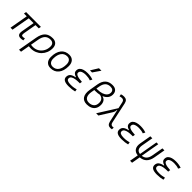

<svg xmlns="http://www.w3.org/2000/svg" viewBox="383 -2538 4506 4506"><g transform="rotate(45 2636.5 -285.0)"><path d="M424.3 9.8Q366.2 9.8 343.3 -25.4Q320.3 -60.5 334 -136.7L390.6 -457.5H231L150.4 0H84L164.6 -457.5H72.3L83 -517.6H574.7L564 -457.5H456.1L400.4 -141.6Q392.1 -94.2 399.7 -72.8Q407.2 -51.3 438.5 -51.3Q466.3 -51.3 500.5 -61.5L507.3 -2.4Q468.8 9.8 424.3 9.8Z M960.4 -527.3Q1039.6 -527.3 1083.3 -482.7Q1127 -438 1127 -356.4Q1127 -278.3 1099.9 -211.7Q1072.8 -145 1023.7 -95.2Q974.6 -45.4 908.7 -17.8Q842.8 9.8 765.6 9.8Q732.4 9.8 695.8 4.4L657.2 224.6H590.3L675.3 -256.8Q699.7 -396 769 -461.7Q838.4 -527.3 960.4 -527.3ZM707 -57.6Q735.4 -51.3 776.4 -51.3Q857.4 -51.3 921.6 -90.8Q985.8 -130.4 1023.2 -198.2Q1060.5 -266.1 1060.5 -351.6Q1060.5 -406.7 1030.5 -436.5Q1000.5 -466.3 945.8 -466.3Q859.9 -466.3 810.3 -415Q760.7 -363.8 741.7 -254.9Z M1417 9.8Q1333 9.8 1285.9 -41.5Q1238.8 -92.8 1238.8 -184.1Q1238.8 -346.2 1311 -436.8Q1383.3 -527.3 1511.7 -527.3Q1595.7 -527.3 1642.8 -474.9Q1689.9 -422.4 1689.9 -328.6Q1689.9 -168.9 1617.7 -79.6Q1545.4 9.8 1417 9.8ZM1429.7 -50.8Q1521.5 -50.8 1572.8 -122.1Q1624 -193.4 1624 -320.3Q1624 -389.2 1592.3 -427.7Q1560.5 -466.3 1502.9 -466.3Q1410.2 -466.3 1357.7 -395.3Q1305.2 -324.2 1305.2 -197.3Q1305.2 -128.4 1337.9 -89.6Q1370.6 -50.8 1429.7 -50.8Z M2016.1 9.8Q1821.3 9.8 1821.3 -106Q1821.3 -174.3 1867.9 -210.2Q1914.6 -246.1 1987.8 -256.8L1989.7 -267.1Q1883.8 -296.9 1883.8 -377.4Q1883.8 -432.6 1915.3 -465.3Q1946.8 -498 2000.2 -512.7Q2053.7 -527.3 2118.7 -527.3Q2223.1 -527.3 2303.7 -496.6L2273.9 -441.4Q2208 -467.3 2119.1 -467.3Q2074.2 -467.3 2035.4 -458.3Q1996.6 -449.2 1973.1 -428.5Q1949.7 -407.7 1949.7 -372.6Q1949.7 -295.9 2167.5 -285.6L2159.2 -227.1H2131.8Q2065.4 -227.1 2010.3 -217.5Q1955.1 -208 1921.9 -185.1Q1888.7 -162.1 1888.7 -120.6Q1888.7 -50.3 2030.3 -50.3Q2091.3 -50.3 2132.8 -58.1Q2174.3 -65.9 2207 -73.7L2214.4 -13.7Q2174.8 -2.9 2124.8 3.4Q2074.7 9.8 2016.1 9.8ZM2110.4 -609.4 2225.1 -794.9H2307.1L2179.7 -609.4Z M2621.1 9.8Q2506.3 9.8 2457 -67.6Q2407.7 -145 2431.6 -286.1L2467.8 -499.5Q2508.8 -742.2 2731.4 -742.2Q2810.5 -742.2 2852.5 -702.4Q2894.5 -662.6 2894.5 -589.4Q2894.5 -523.4 2857.2 -473.4Q2819.8 -423.3 2752.4 -393.6V-386.2Q2814.5 -370.1 2841.1 -325Q2867.7 -279.8 2867.7 -219.7Q2867.7 -142.6 2836.2 -91.6Q2804.7 -40.5 2749 -15.4Q2693.4 9.8 2621.1 9.8ZM2679.7 -370.1Q2618.7 -356 2547.4 -356H2508.8L2494.6 -274.9Q2476.6 -169.9 2511.2 -112.1Q2545.9 -54.2 2627.4 -54.2Q2703.1 -53.7 2753.2 -95.7Q2803.2 -137.7 2803.2 -224.1Q2803.2 -286.6 2771.5 -324.2Q2739.7 -361.8 2679.7 -370.1ZM2519 -415.5H2553.2Q2635.7 -415.5 2697.8 -436.5Q2759.8 -457.5 2794.7 -496.3Q2829.6 -535.2 2829.6 -587.9Q2829.6 -632.8 2802 -657Q2774.4 -681.2 2723.1 -681.2Q2642.6 -681.2 2596.2 -635.7Q2549.8 -590.3 2533.7 -498Z M3404.3 9.8Q3358.9 9.8 3331.5 -13.9Q3304.2 -37.6 3291.5 -90.8L3223.1 -403.3L3214.8 -400.4Q3214.4 -369.1 3207.5 -344.7Q3200.7 -320.3 3184.1 -293.9L2999.5 0H2924.8L3211.4 -456.1L3176.3 -617.7Q3168.5 -652.3 3149.4 -667.2Q3130.4 -682.1 3101.6 -682.1Q3079.1 -682.1 3064.2 -678.5Q3049.3 -674.8 3031.7 -667.5L3021.5 -727.1Q3043 -734.4 3064.2 -738.3Q3085.4 -742.2 3113.8 -742.2Q3162.6 -742.2 3192.6 -718.8Q3222.7 -695.3 3234.9 -640.6L3348.1 -114.7Q3356.4 -80.6 3374.5 -65.4Q3392.6 -50.3 3421.4 -50.3Q3425.3 -50.3 3433.1 -51.3Q3440.9 -52.2 3455.1 -54.2L3452.6 3.9Q3430.7 9.8 3404.3 9.8Z M3773.9 9.8Q3579.1 9.8 3579.1 -106Q3579.1 -174.3 3625.7 -210.2Q3672.4 -246.1 3745.6 -256.8L3747.6 -267.1Q3641.6 -296.9 3641.6 -377.4Q3641.6 -432.6 3673.1 -465.3Q3704.6 -498 3758.1 -512.7Q3811.5 -527.3 3876.5 -527.3Q3981 -527.3 4061.5 -496.6L4031.7 -441.4Q3965.8 -467.3 3877 -467.3Q3832 -467.3 3793.2 -458.3Q3754.4 -449.2 3731 -428.5Q3707.5 -407.7 3707.5 -372.6Q3707.5 -295.9 3925.3 -285.6L3917 -227.1H3889.6Q3823.2 -227.1 3768.1 -217.5Q3712.9 -208 3679.7 -185.1Q3646.5 -162.1 3646.5 -120.6Q3646.5 -50.3 3788.1 -50.3Q3849.1 -50.3 3890.6 -58.1Q3932.1 -65.9 3964.8 -73.7L3972.2 -13.7Q3932.6 -2.9 3882.6 3.4Q3832.5 9.8 3773.9 9.8Z M4275.9 224.6 4314.5 8.3Q4221.2 -1.5 4179.7 -64.5Q4138.2 -127.4 4156.7 -232.9L4206.5 -517.6H4272.5L4222.7 -232.9Q4193.4 -67.9 4328.6 -52.2L4410.2 -517.6H4469.7L4387.7 -52.2Q4528.3 -67.4 4557.1 -232.9L4607.4 -517.6H4673.3L4623.5 -232.9Q4583.5 -7.8 4380.4 8.3L4342.3 224.6Z M4945.8 9.8Q4751 9.8 4751 -106Q4751 -174.3 4797.6 -210.2Q4844.2 -246.1 4917.5 -256.8L4919.4 -267.1Q4813.5 -296.9 4813.5 -377.4Q4813.5 -432.6 4845 -465.3Q4876.5 -498 4929.9 -512.7Q4983.4 -527.3 5048.3 -527.3Q5152.8 -527.3 5233.4 -496.6L5203.6 -441.4Q5137.7 -467.3 5048.8 -467.3Q5003.9 -467.3 4965.1 -458.3Q4926.3 -449.2 4902.8 -428.5Q4879.4 -407.7 4879.4 -372.6Q4879.4 -295.9 5097.2 -285.6L5088.9 -227.1H5061.5Q4995.1 -227.1 4939.9 -217.5Q4884.8 -208 4851.6 -185.1Q4818.4 -162.1 4818.4 -120.6Q4818.4 -50.3 4960 -50.3Q5021 -50.3 5062.5 -58.1Q5104 -65.9 5136.7 -73.7L5144 -13.7Q5104.5 -2.9 5054.4 3.4Q5004.4 9.8 4945.8 9.8Z"/></g></svg>

Font: Cascadia Mono Light
Style: Italic
Weight: 300
Italic angle: -10°
Monospace: yes
Designer: Aaron Bell
Foundry: Saja Typeworks
Version: Version 2404.023; ttfautohint (v1.8.4)